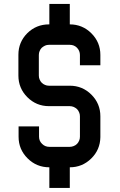

<svg xmlns="http://www.w3.org/2000/svg" viewBox="-20 -842 601 963"><path d="M380.9 -514.6Q380.9 -531.2 380.9 -566.4Q380.9 -586.9 366.2 -602.5Q351.6 -617.2 330.1 -617.2Q295.9 -617.2 225.6 -617.2Q214.8 -617.2 206.1 -613.3Q196.3 -608.4 189.5 -602.5Q182.6 -595.7 178.7 -585.9Q174.8 -577.1 174.8 -566.4Q174.8 -532.2 174.8 -462.9Q174.8 -452.1 178.7 -443.4Q182.6 -433.6 189.5 -426.8Q196.3 -419.9 206.1 -416Q214.8 -412.1 225.6 -412.1Q260.7 -412.1 330.1 -412.1Q393.6 -412.1 438.5 -367.2Q483.4 -322.3 483.4 -258.8Q483.4 -224.6 483.4 -154.3Q482.4 -90.8 437.5 -46.9Q392.6 -2.9 330.1 -2.9Q330.1 32.2 330.1 100.6Q295.9 100.6 227.5 100.6Q227.5 66.4 227.5 -2.9Q163.1 -2.9 118.2 -47.9Q73.2 -92.8 73.2 -156.2Q73.2 -172.9 73.2 -208Q107.4 -208 175.8 -208Q175.8 -190.4 175.8 -156.2Q175.8 -134.8 191.4 -120.1Q206.1 -105.5 227.5 -105.5Q261.7 -105.5 330.1 -105.5Q339.8 -105.5 349.6 -109.4Q359.4 -113.3 366.2 -120.1Q373 -127 377 -136.7Q380.9 -145.5 380.9 -156.2Q380.9 -190.4 380.9 -258.8Q380.9 -269.5 377 -278.3Q373 -288.1 366.2 -294.9Q358.4 -301.8 349.6 -305.7Q339.8 -309.6 330.1 -309.6Q313.5 -309.6 280.3 -309.6Q261.7 -309.6 225.6 -309.6Q162.1 -309.6 117.2 -354.5Q72.3 -399.4 72.3 -462.9Q72.3 -498 72.3 -567.4Q72.3 -630.9 117.2 -675.8Q162.1 -719.7 225.6 -719.7Q226.6 -719.7 227.5 -719.7Q227.5 -753.9 227.5 -822.3Q261.7 -822.3 330.1 -822.3Q330.1 -788.1 330.1 -719.7Q314.5 -719.7 284.2 -719.7Q299.8 -719.7 330.1 -719.7Q393.6 -719.7 438.5 -674.8Q483.4 -629.9 483.4 -566.4Q483.4 -548.8 483.4 -514.6Q449.2 -514.6 380.9 -514.6Z"/></svg>

Font: Via Messena
Style: Regular
Weight: 400
Designer: Edward Sonnex
Version: 1.0